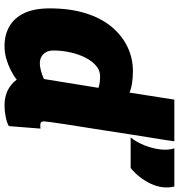

<svg xmlns="http://www.w3.org/2000/svg" viewBox="9 -789 790 848"><g transform="rotate(90 404.0 -365.0)"><path d="M447 10Q422 10 400.5 4Q379 -2 361 -15Q343 -28 332 -44Q313 -29 289 -17Q265 -5 238.5 2.5Q212 10 183 10Q134 10 96.5 -11.5Q59 -33 38 -77Q17 -121 17 -190Q17 -279 38.5 -348Q60 -417 98.5 -463Q137 -509 187 -533Q237 -557 294 -557Q321 -557 345.5 -553.5Q370 -550 389 -542L420 -740H604Q603 -730 598.5 -701Q594 -672 587 -630Q580 -588 572.5 -538.5Q565 -489 557 -438Q549 -387 541.5 -339.5Q534 -292 528 -253.5Q522 -215 519 -191Q516 -167 516 -164Q516 -156 519.5 -152Q523 -148 532 -148Q536 -148 540.5 -148Q545 -148 548 -149L537 -9Q521 0 495.5 5Q470 10 447 10ZM259 -146Q276 -146 295 -151.5Q314 -157 329 -164L368 -405Q356 -409 343 -410.5Q330 -412 316 -412Q291 -412 270.5 -394.5Q250 -377 235 -348Q220 -319 211.5 -281.5Q203 -244 203 -206Q203 -187 210.5 -173.5Q218 -160 230.5 -153Q243 -146 259 -146ZM587 -547Q608 -573 622 -608.5Q636 -644 640 -679Q644 -714 635 -740H804Q816 -688 791.5 -636Q767 -584 722 -547Z"/></g></svg>

Font: Georama ExtraCondensed Thin ExtraBold
Style: Italic
Weight: 800
Italic angle: -9°
Version: Version 1.001